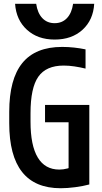

<svg xmlns="http://www.w3.org/2000/svg" viewBox="-20 -989 540 1019"><path d="M302 10Q29 10 29 -335V-395Q29 -569 98.5 -654.5Q168 -740 310 -740Q342 -740 373.5 -736.5Q405 -733 434 -727V-625Q405 -632 375.5 -636.5Q346 -641 318 -641Q225 -641 183.5 -582Q142 -523 142 -388V-343Q142 -217 180.5 -153Q219 -89 295 -89Q316 -89 338.5 -95Q361 -101 384 -114L344 -57V-340H219V-432H454V-10Q421 -1 379 4.5Q337 10 302 10ZM270 -779Q180 -779 123 -831Q66 -883 60 -969H172Q179 -920 204.5 -893Q230 -866 270 -866Q310 -866 335.5 -893Q361 -920 368 -969H480Q475 -883 418 -831Q361 -779 270 -779Z"/></svg>

Font: M PLUS Code Latin Medium
Style: Regular
Weight: 500
Designer: Coji Morishita
Foundry: UNDERFOREST DESIGN
Version: Version 1.002; ttfautohint (v1.8.3)